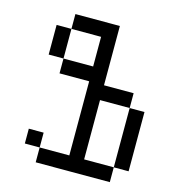

<svg xmlns="http://www.w3.org/2000/svg" viewBox="-97 -704 694 782"><g transform="rotate(15 250.0 -312.5)"><path d="M125 -62.5V0H437.5V-62.5H312.5Q312.5 -62.5 312.5 -312.5H437.5Q437.5 -312.5 437.5 -62.5H500Q500 -62.5 500 -312.5H437.5V-375H312.5Q312.5 -375 312.5 -625H125V-562.5H62.5Q62.5 -562.5 62.5 -437.5H125V-375H250V-62.5ZM125 -62.5V-125H62.5V-62.5ZM125 -437.5Q125 -437.5 125 -562.5H250Q250 -562.5 250 -437.5Z"/></g></svg>

Font: UnifontExMono
Style: Regular
Weight: 500
Version: Version 15.0.06